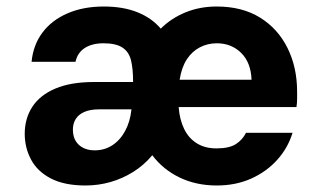

<svg xmlns="http://www.w3.org/2000/svg" viewBox="-20 -558 982 590"><path d="M243 12Q178 12 136.5 -9.5Q95 -31 75.5 -67.5Q56 -104 56 -147Q56 -194 79.5 -230Q103 -266 150.5 -286Q198 -306 269 -306H389Q389 -347 382.5 -373Q376 -399 356 -412Q336 -425 298 -425Q263 -425 240.5 -410.5Q218 -396 212 -368H77Q82 -420 110.5 -458Q139 -496 187.5 -517Q236 -538 299 -538Q358 -538 402 -520.5Q446 -503 474 -470Q506 -502 550 -520Q594 -538 646 -538Q724 -538 779 -504Q834 -470 863.5 -410.5Q893 -351 893 -276Q893 -266 893 -254Q893 -242 891 -229H529Q532 -190 546 -161.5Q560 -133 585 -117.5Q610 -102 645 -102Q684 -102 704.5 -115Q725 -128 736 -150H879Q865 -104 832.5 -67.5Q800 -31 752.5 -9.5Q705 12 646 12Q583 12 532 -12.5Q481 -37 448 -81Q422 -50 389 -29.5Q356 -9 319 1.5Q282 12 243 12ZM271 -96Q301 -96 325 -111.5Q349 -127 364.5 -155.5Q380 -184 384 -222H285Q257 -222 239 -214Q221 -206 212.5 -192Q204 -178 204 -160Q204 -139 212.5 -125Q221 -111 236 -103.5Q251 -96 271 -96ZM532 -313H753Q751 -366 721 -395.5Q691 -425 646 -425Q618 -425 594 -412.5Q570 -400 554 -375.5Q538 -351 532 -313Z"/></svg>

Font: DM Sans 9pt ExtraBold
Style: Regular
Weight: 800
Version: Version 4.004;gftools[0.9.30]